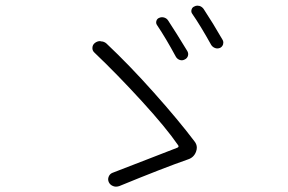

<svg xmlns="http://www.w3.org/2000/svg" viewBox="-20 -746 1040 693"><path d="M546.9 -655.3Q542 -662.1 544.4 -670.4Q546.9 -678.7 554.7 -681.6Q563.5 -685.5 572.8 -682.6Q582 -679.7 586.9 -671.9Q615.2 -628.9 656.2 -561.5Q661.1 -552.7 658.2 -543.9Q655.3 -535.2 646.5 -531.2Q637.7 -526.4 628.4 -529.8Q619.1 -533.2 614.3 -542Q579.1 -607.4 546.9 -655.3ZM673.8 -696.3Q668.9 -703.1 671.4 -711.4Q673.8 -719.7 681.6 -722.7Q686.5 -725.6 692.4 -725.6Q696.3 -725.6 700.2 -724.6Q709 -721.7 714.8 -713.9Q749 -662.1 783.2 -602.5Q786.1 -597.7 786.1 -592.8Q786.1 -589.8 785.2 -585.9Q782.2 -577.1 774.4 -573.2Q764.6 -569.3 755.9 -572.8Q747.1 -576.2 742.2 -584Q703.1 -654.3 673.8 -696.3ZM681.6 -236.3Q690.4 -225.6 690.4 -212.9Q690.4 -206.1 687.5 -198.2Q679.7 -177.7 659.2 -170.9Q569.3 -139.6 410.2 -74.2Q404.3 -72.3 398.4 -72.3Q393.6 -72.3 388.7 -74.2Q377.9 -78.1 373 -87.9Q368.2 -97.7 372.1 -107.9Q376 -118.2 385.7 -122.1Q421.9 -135.7 509.3 -169.9Q596.7 -204.1 620.1 -212.9Q627 -215.8 623 -221.7Q580.1 -284.2 492.2 -380.4Q404.3 -476.6 321.3 -555.7Q313.5 -562.5 313.5 -572.3Q313.5 -584 322.3 -590.8Q331.1 -597.7 341.8 -597.7Q342.8 -597.7 343.8 -596.7Q355.5 -596.7 364.3 -588.9Q447.3 -510.7 535.6 -411.6Q624 -312.5 681.6 -236.3Z"/></svg>

Font: Gen Jyuu Gothic Light
Style: Regular
Weight: 200
Designer: [Source Han Sans]
Ryoko NISHIZUKA  (kana & ideographs); Paul D. Hunt (Latin, Greek & Cyrillic); Wenlong ZHANG  (bopomofo
Version: Version 1.002.20150607